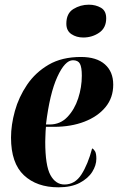

<svg xmlns="http://www.w3.org/2000/svg" viewBox="-20 -789 503 819"><path d="M229 10Q137 10 82 -41.5Q27 -93 27 -202Q27 -256 43.5 -315.5Q60 -375 95.5 -427.5Q131 -480 187.5 -513Q244 -546 325 -546Q392 -546 427.5 -514.5Q463 -483 463 -428Q463 -372 430 -332Q397 -292 340 -270Q283 -248 210 -248H176Q175 -242 174.5 -229Q174 -216 173.5 -203Q173 -190 173 -184Q173 -83 195 -42.5Q217 -2 255 -2Q300 -2 327.5 -45Q355 -88 373 -156Q380 -153 385.5 -143.5Q391 -134 391 -112Q391 -84 373.5 -56Q356 -28 320 -9Q284 10 229 10ZM192 -258Q237 -258 267.5 -290Q298 -322 313.5 -369.5Q329 -417 329 -466Q329 -502 321 -517Q313 -532 291 -532Q257 -532 224.5 -461Q192 -390 176 -258ZM335 -629Q306 -629 284.5 -643.5Q263 -658 263 -688Q263 -732 293 -750.5Q323 -769 359 -769Q388 -769 410.5 -756Q433 -743 433 -711Q433 -670 403 -649.5Q373 -629 335 -629Z"/></svg>

Font: Noto Serif Display ExtraCondensed ExtraBold
Style: Italic
Weight: 800
Width: 2
Italic angle: -12°
Designer: Monotype Design Team
Foundry: Monotype Imaging Inc.
Version: Version 2.009